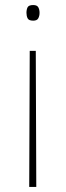

<svg xmlns="http://www.w3.org/2000/svg" viewBox="-20 -556 263 762"><path d="M137 -505Q137 -493 132 -483.5Q127 -474 112 -474Q94 -474 89.5 -483.5Q85 -493 85 -505Q85 -518 89.5 -527Q94 -536 112 -536Q127 -536 132 -527Q137 -518 137 -505ZM98 -354H122L124 186H96Z"/></svg>

Font: Noto Sans Kannada Thin
Style: Regular
Weight: 100
Designer: Jelle Bosma - Monotype Design Team
Foundry: Monotype Imaging Inc.
Version: Version 2.005; ttfautohint (v1.8.4.7-5d5b)